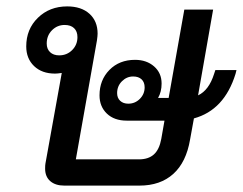

<svg xmlns="http://www.w3.org/2000/svg" viewBox="-20 -580 759 600"><path d="M719 -361 716 -349Q681 -236 586 -210L574 -144Q562 -73 521.5 -36.5Q481 0 416 0H181Q153 0 137 -14Q121 -28 121 -53Q121 -64 122 -69L173 -352Q159 -350 152 -350Q111 -350 86.5 -373.5Q62 -397 62 -435Q62 -489 98.5 -524.5Q135 -560 190 -560Q234 -560 259.5 -537Q285 -514 285 -475Q285 -468 283 -454L217 -82H414Q444 -82 461 -97.5Q478 -113 484 -146L494 -203H376Q337 -203 314 -225Q291 -247 291 -282Q291 -330 322 -361.5Q353 -393 402 -393Q438 -393 461.5 -372.5Q485 -352 485 -319Q485 -293 474 -274H507L556 -550H646L599 -282Q633 -298 649 -349L653 -361ZM165 -407Q189 -407 205.5 -423.5Q222 -440 222 -464Q222 -482 211.5 -492Q201 -502 182 -502Q159 -502 142.5 -485.5Q126 -469 126 -444Q126 -427 136.5 -417Q147 -407 165 -407ZM432 -307Q432 -323 422.5 -332Q413 -341 396 -341Q376 -341 361 -326Q346 -311 346 -289Q346 -274 355.5 -265Q365 -256 381 -256Q402 -256 417 -271Q432 -286 432 -307Z"/></svg>

Font: Bai Jamjuree Medium
Style: Italic
Weight: 500
Italic angle: -10°
Version: Version 1.000; ttfautohint (v1.6)